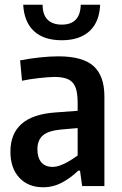

<svg xmlns="http://www.w3.org/2000/svg" viewBox="-20 -786 514 811"><path d="M162 5Q99 5 61.5 -35.5Q24 -76 24 -145Q24 -298 214 -311L308 -318V-350Q308 -382 303 -403.5Q298 -425 286.5 -437.5Q275 -450 256 -455.5Q237 -461 209 -461Q197 -461 179.5 -459.5Q162 -458 143 -456Q124 -454 105.5 -451Q87 -448 73 -445L65 -531Q106 -539 148.5 -543.5Q191 -548 227 -548Q329 -548 375 -507Q421 -466 421 -378V0H327L318 -65H310Q282 -37 244 -16Q206 5 162 5ZM203 -81Q216 -81 230.5 -86Q245 -91 258.5 -98Q272 -105 285 -113.5Q298 -122 308 -129V-245L239 -239Q184 -234 161 -214Q138 -194 138 -155Q138 -120 154.5 -100.5Q171 -81 203 -81ZM241 -616Q165 -616 123.5 -654.5Q82 -693 78 -766H160Q160 -724 181 -703Q202 -682 241 -682Q319 -682 321 -766H403Q400 -693 358 -654.5Q316 -616 241 -616Z"/></svg>

Font: Encode Sans Compressed
Style: SemiBold
Weight: 600
Designer: Pablo Impallari, Andres Torresi
Foundry: Pablo Impallari, Andres Torresi
Version: Version 1.000; ttfautohint (v1.00) -l 8 -r 50 -G 200 -x 14 -